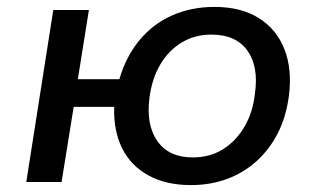

<svg xmlns="http://www.w3.org/2000/svg" viewBox="-20 -526 922 555"><path d="M532 9Q460 9 409 -19Q358 -47 333 -97.5Q308 -148 310 -217H193L158 0H56L134 -497H237L205 -297H325Q344 -362 382.5 -409Q421 -456 476.5 -481Q532 -506 600 -506Q677 -506 728.5 -473.5Q780 -441 802.5 -383Q825 -325 815 -248Q807 -188 783 -141Q759 -94 722 -60.5Q685 -27 637 -9Q589 9 532 9ZM537 -71Q587 -71 624.5 -94.5Q662 -118 686.5 -159.5Q711 -201 717 -256Q728 -334 695 -380Q662 -426 591 -426Q543 -426 505 -403Q467 -380 443 -339Q419 -298 412 -243Q402 -165 435 -118Q468 -71 537 -71Z"/></svg>

Font: Nunito Sans 7pt Medium
Style: Italic
Weight: 500
Italic angle: -9°
Designer: Vernon Adams
Foundry: Vernon Adams
Version: Version 3.101;gftools[0.9.27]